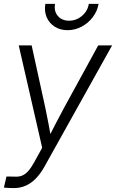

<svg xmlns="http://www.w3.org/2000/svg" viewBox="-33 -754 592 979"><path d="M-13.2 202.6 0 146 39.1 146.5Q60.5 148.4 77.4 142.3Q94.2 136.2 109.4 119.9Q124.5 103.5 140.6 74.7L182.1 -0.5L62.5 -522.5H128.4L198.7 -201.2Q207 -161.6 214.4 -122.6Q221.7 -83.5 228.5 -44.4H210.4Q230 -83.5 250.5 -122.6Q271 -161.6 292 -201.2L467.8 -522.5H538.6L193.4 96.2Q172.9 132.8 148.9 157Q125 181.2 97.4 193.1Q69.8 205.1 37.6 205.1Q23.4 205.1 11.2 204.3Q-1 203.6 -13.2 202.6ZM311.5 -600.1Q273.4 -600.1 245.6 -618.2Q217.8 -636.2 204.8 -666.5Q191.9 -696.8 198.2 -734.4H247.6Q241.2 -696.8 262 -672.6Q282.7 -648.4 319.3 -648.4Q344.2 -648.4 365.5 -659.7Q386.7 -670.9 401.4 -690.2Q416 -709.5 419.9 -734.4H469.7Q463.4 -697.3 440.2 -666.7Q417 -636.2 383.3 -618.2Q349.6 -600.1 311.5 -600.1Z"/></svg>

Font: Inter 28pt Light
Style: Italic
Weight: 300
Italic angle: -9.3988°
Designer: Rasmus Andersson
Foundry: rsms
Version: Version 4.001;git-66647c0bb